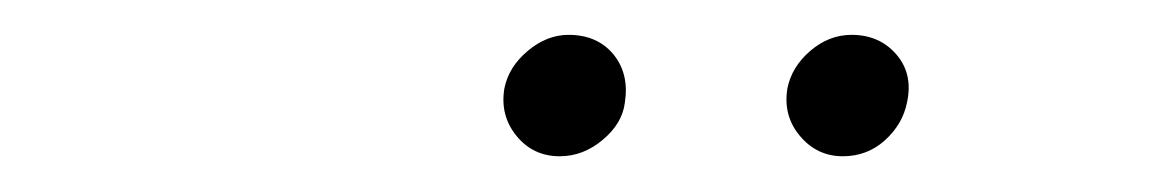

<svg xmlns="http://www.w3.org/2000/svg" viewBox="-20 -730 661 108"><path d="M294.9 -642.1Q279.8 -642.1 270.5 -653.6Q261.2 -665 263.7 -680.2Q266.1 -692.4 276.9 -701.4Q287.6 -710.4 299.8 -710.4Q315.9 -710.4 325 -699.5Q334 -688.5 331.5 -672.4Q330.1 -660.6 319.1 -651.4Q308.1 -642.1 294.9 -642.1ZM454.1 -642.1Q439.5 -642.1 429.9 -653.6Q420.4 -665 422.9 -680.2Q425.3 -692.4 435.8 -701.4Q446.3 -710.4 459 -710.4Q474.6 -710.4 484.1 -699.5Q493.7 -688.5 490.2 -672.4Q487.8 -660.2 477.8 -651.1Q467.8 -642.1 454.1 -642.1Z"/></svg>

Font: Inter Tight ExtraLight
Style: Italic
Weight: 250
Italic angle: -9.39999°
Designer: Rasmus Andersson
Foundry: rsms
Version: Version 3.004